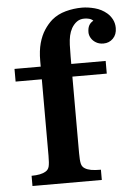

<svg xmlns="http://www.w3.org/2000/svg" viewBox="-55 -834 620 877"><g transform="rotate(-5 255.0 -396.0)"><path d="M354 -792Q381.3 -792 412.6 -783.7Q443.8 -775.4 467.8 -754.9Q481.9 -742.7 491 -725.1Q500 -707.5 500 -686Q500 -656.2 482.2 -638.2Q464.4 -620.1 438 -620.1Q418.5 -620.1 404.1 -628.7Q389.6 -637.2 381.8 -650.4Q374 -663.6 374 -676.8Q374 -695.8 380.4 -708Q386.7 -720.2 400.9 -728Q393.6 -735.4 382.8 -738.3Q372.1 -741.2 360.8 -741.2Q340.8 -741.2 326.7 -731.2Q312.5 -721.2 301.8 -703.1Q293 -687 289.1 -668.9Q285.2 -650.9 284.2 -628.2Q283.2 -605.5 283.2 -574.2V-540H440.9V-481.9H283.2V-130.9Q283.2 -97.2 286.9 -82.3Q290.5 -67.4 303.2 -60.1Q314.5 -53.2 331.3 -50Q348.1 -46.9 376 -46.9V0H58.1V-46.9Q101.6 -46.9 123 -60.1Q135.7 -67.4 139.4 -82.3Q143.1 -97.2 143.1 -130.9V-481.9H22.9V-540H143.1V-565.9Q143.1 -612.8 152.6 -647.2Q162.1 -681.6 178.5 -706.5Q194.8 -731.4 214.8 -749Q242.2 -772 279.1 -782Q315.9 -792 354 -792Z"/></g></svg>

Font: BIZ UDPMincho
Style: Bold
Weight: 700
Designer: TypeBank Co., Ltd.
Foundry: Morisawa Inc.
Version: Version 1.06